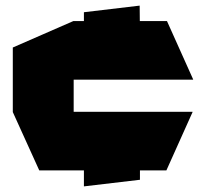

<svg xmlns="http://www.w3.org/2000/svg" viewBox="-20 -599 709 675"><path d="M275 -479V-556L469 -579H471L472 -479ZM275 56V-31H472V33L277 56ZM118 0 25 -205V-206H657V-205L565 0ZM25 -206V-432L238 -525H239V-206ZM239 -319V-525H567L659 -320V-319Z"/></svg>

Font: Foldit ExtraBold
Style: Regular
Weight: 800
Version: Version 1.003